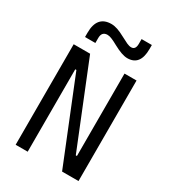

<svg xmlns="http://www.w3.org/2000/svg" viewBox="-219 -1035 1024 1147"><g transform="rotate(30 293.0 -461.5)"><path d="M396.5 0 167 -568.4H159.2V0H76.2V-693.4H189.5L418.9 -125H426.8V-693.4H509.8V0ZM113.3 -764.6V-793.9Q113.3 -911.1 211.9 -911.1Q231.9 -911.1 254.9 -903.3Q277.8 -895.5 306.2 -879.9Q334.5 -864.7 351.6 -856.9Q368.7 -849.1 382.3 -849.1Q412.1 -849.1 412.1 -890.1V-922.9H482.9V-895Q482.9 -781.2 394.5 -781.2Q358.4 -781.2 296.9 -814.9Q274.4 -827.6 255.9 -835.4Q237.3 -843.3 224.1 -843.3Q184.6 -843.3 184.6 -798.8V-764.6Z"/></g></svg>

Font: Cascadia Code PL SemiLight
Style: Regular
Weight: 350
Monospace: yes
Designer: Aaron Bell
Foundry: Saja Typeworks
Version: Version 2404.023; ttfautohint (v1.8.4)